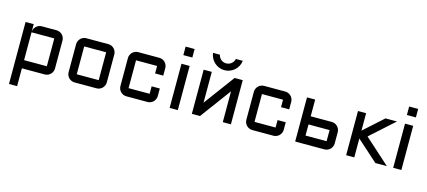

<svg xmlns="http://www.w3.org/2000/svg" viewBox="-66 -1352 4860 2183"><g transform="rotate(15 2364.0 -261.0)"><path d="M540 -96.2Q540 -76.2 532.5 -58.6Q524.9 -41 512 -28.1Q499 -15.1 481.4 -7.6Q463.9 0 443.8 0H175.8V210H80.1V-520H175.8V-432.1Q177.2 -450.7 185.5 -466.6Q193.8 -482.4 206.5 -494.4Q219.2 -506.3 236.1 -513.2Q252.9 -520 272 -520H443.8Q463.9 -520 481.4 -512.5Q499 -504.9 512 -491.9Q524.9 -479 532.5 -461.4Q540 -443.8 540 -423.8ZM443.8 -96.2V-423.8H175.8V-96.2Z M1149.9 -96.2Q1149.9 -76.2 1142.3 -58.6Q1134.8 -41 1121.8 -28.1Q1108.9 -15.1 1091.6 -7.6Q1074.2 0 1054.2 0H795.9Q776.4 0 758.8 -7.6Q741.2 -15.1 728.3 -28.1Q715.3 -41 707.8 -58.6Q700.2 -76.2 700.2 -96.2V-423.8Q700.2 -443.8 707.8 -461.4Q715.3 -479 728.3 -491.9Q741.2 -504.9 758.8 -512.5Q776.4 -520 795.9 -520H1054.2Q1074.2 -520 1091.6 -512.5Q1108.9 -504.9 1121.8 -491.9Q1134.8 -479 1142.3 -461.4Q1149.9 -443.8 1149.9 -423.8ZM795.9 -423.8V-96.2H1054.2V-423.8Z M1405.8 -423.8V-96.2H1653.8V-184.1H1750V-96.2Q1750 -76.2 1742.4 -58.6Q1734.9 -41 1721.9 -28.1Q1709 -15.1 1691.4 -7.6Q1673.8 0 1653.8 0H1405.8Q1386.2 0 1368.7 -7.6Q1351.1 -15.1 1338.1 -28.1Q1325.2 -41 1317.6 -58.6Q1310.1 -76.2 1310.1 -96.2V-423.8Q1310.1 -443.8 1317.6 -461.4Q1325.2 -479 1338.1 -491.9Q1351.1 -504.9 1368.7 -512.5Q1386.2 -520 1405.8 -520H1653.8Q1673.8 -520 1691.4 -512.5Q1709 -504.9 1721.9 -491.9Q1734.9 -479 1742.4 -461.4Q1750 -443.8 1750 -423.8V-335.9H1653.8V-423.8Z M2011.2 -520V0H1915V-520ZM1910.2 -720.2H2016.1V-620.1H1910.2Z M2540.5 -362.8 2272 0H2176.3V-520H2272V-157.2L2540.5 -520H2636.2V0H2540.5ZM2579.6 -732.4Q2576.2 -699.2 2561.3 -670.7Q2546.4 -642.1 2522.9 -620.8Q2499.5 -599.6 2469 -587.4Q2438.5 -575.2 2404.3 -575.2Q2370.6 -575.2 2340.6 -587.4Q2310.5 -599.6 2287.1 -620.8Q2263.7 -642.1 2248.5 -670.7Q2233.4 -699.2 2229.5 -732.4H2310.5Q2314 -715.8 2322.3 -701.7Q2330.6 -687.5 2343 -677.2Q2355.5 -667 2371.1 -661.1Q2386.7 -655.3 2404.3 -655.3Q2421.4 -655.3 2437 -661.1Q2452.6 -667 2465.1 -677.2Q2477.5 -687.5 2486.3 -701.7Q2495.1 -715.8 2498.5 -732.4Z M2888.2 -423.8V-96.2H3136.2V-184.1H3232.4V-96.2Q3232.4 -76.2 3224.9 -58.6Q3217.3 -41 3204.3 -28.1Q3191.4 -15.1 3173.8 -7.6Q3156.2 0 3136.2 0H2888.2Q2868.7 0 2851.1 -7.6Q2833.5 -15.1 2820.6 -28.1Q2807.6 -41 2800 -58.6Q2792.5 -76.2 2792.5 -96.2V-423.8Q2792.5 -443.8 2800 -461.4Q2807.6 -479 2820.6 -491.9Q2833.5 -504.9 2851.1 -512.5Q2868.7 -520 2888.2 -520H3136.2Q3156.2 -520 3173.8 -512.5Q3191.4 -504.9 3204.3 -491.9Q3217.3 -479 3224.9 -461.4Q3232.4 -443.8 3232.4 -423.8V-335.9H3136.2V-423.8Z M3488.8 -323.2H3736.8Q3756.3 -323.2 3773.9 -315.7Q3791.5 -308.1 3804.4 -294.9Q3817.4 -281.7 3825 -264.4Q3832.5 -247.1 3832.5 -227.1V-96.2Q3832.5 -76.2 3825 -58.6Q3817.4 -41 3804.4 -28.1Q3791.5 -15.1 3773.9 -7.6Q3756.3 0 3736.8 0H3392.6V-520H3488.8ZM3736.8 -227.1H3488.8V-96.2H3736.8Z M4088.4 -520V-314.9L4316.4 -520H4451.7L4172.4 -269L4471.7 0H4336.4L4088.4 -222.2V0H3992.7V-520Z M4642.6 -520V0H4546.4V-520ZM4541.5 -720.2H4647.5V-620.1H4541.5Z"/></g></svg>

Font: Aldrich [RUS by Daymarius]
Style: Regular
Weight: 400
Designer: Matthew Desmond
Foundry: Matthew Desmond
Version: Version 1.002 August 24, 2018